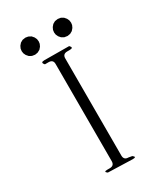

<svg xmlns="http://www.w3.org/2000/svg" viewBox="-217 -1010 934 1078"><g transform="rotate(-30 250.0 -470.5)"><path d="M155.3 -29.3Q132.8 -44.9 161.1 -44.9H176.8Q206.1 -44.9 206.1 -74.2V-704.1Q206.1 -732.4 176.8 -732.4H153.3Q132.8 -753.9 162.1 -753.9L322.3 -752.9Q342.8 -732.4 313.5 -732.4H297.9Q268.6 -732.4 268.6 -704.1V-74.2Q268.6 -44.9 297.9 -44.9L320.3 -41Q342.8 -24.4 314.5 -24.4ZM97.7 -818.4 85.9 -832 79.1 -846.7 77.1 -861.3 79.1 -877 85.9 -891.6 97.7 -905.3 113.3 -914.1 132.8 -917 150.4 -914.1 167 -905.3 178.7 -891.6 185.5 -877 187.5 -861.3 185.5 -846.7 178.7 -832 167 -818.4 150.4 -809.6 132.8 -806.6 113.3 -809.6ZM307.6 -818.4 295.9 -832 289.1 -846.7 287.1 -861.3 289.1 -877 295.9 -891.6 307.6 -905.3 323.2 -914.1 342.8 -917 361.3 -914.1 377 -905.3 388.7 -891.6 395.5 -877 397.5 -861.3 395.5 -846.7 388.7 -832 377 -818.4 361.3 -809.6 342.8 -806.6 323.2 -809.6Z"/></g></svg>

Font: B2 Hana
Style: Regular
Weight: 500
Version: 2020-08-05; (max)